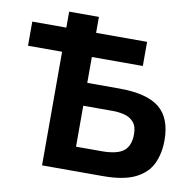

<svg xmlns="http://www.w3.org/2000/svg" viewBox="-79 -795 897 877"><g transform="rotate(10 369.0 -356.5)"><path d="M172 0V-527H14V-639H172V-713H310V-639H546.5V-527H310V-407H458.5Q586 -407 644.5 -360Q703 -313 703 -209.5Q703 -149 681 -101.8Q659 -54.5 604.8 -27.2Q550.5 0 454 0ZM310 -111H428Q501 -111 531 -135.2Q561 -159.5 561 -213Q561 -250 544 -269Q527 -288 501 -294.5Q475 -301 447 -301H310Z"/></g></svg>

Font: Commissioner SemiBold
Style: Regular
Weight: 600
Designer: Kostas Bartsokas
Foundry: Kostas Bartsokas
Version: Version 1.000; ttfautohint (v1.8.3)